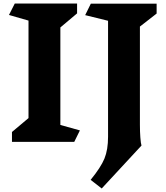

<svg xmlns="http://www.w3.org/2000/svg" viewBox="-20 -807 942 1091"><path d="M402 -1H48V-57L142 -136V-690L31 -722L64 -787H418V-731L323 -651V-97L434 -66ZM775 -99Q775 -59 777.5 -25.5Q780 8 784 20L558 264L495 215Q553 144 573.5 94Q594 44 594 -30V-689L464 -721L496 -786H870V-730L775 -656Z"/></svg>

Font: Inknut Antiqua
Style: Bold
Weight: 700
Designer: Claus Eggers Sørensen
Foundry: Claus Eggers Sørensen
Version: Version 1.003; ttfautohint (v1.8.2) -l 8 -r 50 -G 200 -x 14 